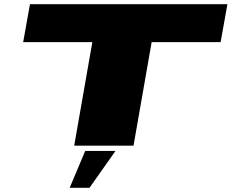

<svg xmlns="http://www.w3.org/2000/svg" viewBox="-20 -695 1109 916"><path d="M334 0H617L703.5 -494H1032.5L1065 -675H123L90.5 -494H420.5ZM312.5 201H407L531 25H386.5Z"/></svg>

Font: Anybody ExtraExpanded Black
Style: Italic
Weight: 900
Width: 8
Italic angle: -10°
Version: Version 1.113;gftools[0.9.25]